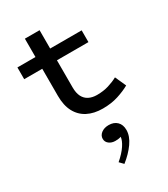

<svg xmlns="http://www.w3.org/2000/svg" viewBox="-234 -706 1039 1188"><g transform="rotate(-30 285.5 -112.5)"><path d="M349 14Q286 14 240.5 -9.5Q195 -33 170.5 -79Q146 -125 146 -193V-602H251V-193Q251 -153 264 -127.5Q277 -102 301.5 -89.5Q326 -77 359 -77Q405 -77 442.5 -88.5Q480 -100 509 -116L544 -38Q509 -18 459.5 -2Q410 14 349 14ZM17 -387V-471H476V-387ZM408 201Q408 245 375.5 291Q343 337 292 377L266 350Q309 313 331.5 279Q354 245 356 220Q348 223 338 224.5Q328 226 316 226Q289 226 271 212Q253 198 253 176Q253 152 274 136Q295 120 327 120Q364 120 386 141.5Q408 163 408 201Z"/></g></svg>

Font: BioRhyme SemiExpanded
Style: Regular
Weight: 400
Width: 6
Designer: Aoife Mooney
Foundry: Aoife Mooney Type
Version: Version 1.600;gftools[0.9.33]